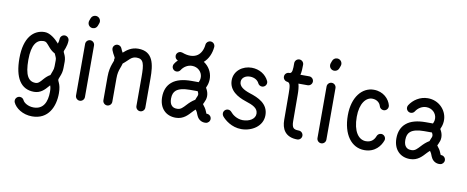

<svg xmlns="http://www.w3.org/2000/svg" viewBox="-73 -1025 3772 1552"><g transform="rotate(10 1813.0 -249.0)"><path d="M82 108.9C101.6 152.8 161.1 195.8 238.8 195.8C372.6 195.8 420.9 83.5 420.9 -25.4C420.9 -66.4 413.6 -92.3 405.3 -109.9C398.9 -124 397 -127.9 397 -132.3C397 -141.1 400.9 -146.5 409.2 -169.4C415.5 -185.5 421.9 -207 421.9 -235.4L422.4 -285.2C422.4 -310.5 416 -329.6 409.2 -343.8C402.8 -357.4 400.4 -361.8 400.4 -365.2C400.4 -371.1 403.8 -376 411.1 -395.5C417 -411.1 423.3 -436.5 423.3 -458C423.3 -478 406.7 -494.6 386.7 -494.6C366.7 -494.6 350.1 -478 350.1 -458C350.1 -446.3 346.7 -431.6 342.8 -420.9L342.3 -419.9L335 -428.2C314.9 -450.7 268.1 -493.7 222.7 -493.2C132.3 -492.7 57.1 -421.4 57.1 -249.5C57.1 -90.3 110.8 -2.4 219.7 -2.4C273.4 -2.4 304.7 -35.6 332.5 -68.4L339.8 -76.7C343.8 -67.9 347.7 -52.2 347.7 -25.4C347.7 59.6 317.9 122.6 238.8 122.6C191.4 122.6 157.2 97.2 149.4 79.6C143.6 66.4 130.9 57.6 115.7 57.6C95.7 57.6 79.1 74.2 79.1 94.2C79.1 99.6 80.1 104.5 82 108.9ZM130.4 -249.5C130.4 -376 171.4 -419.4 223.6 -419.9C249 -420.4 253.9 -409.2 279.3 -380.4C291 -366.7 307.6 -349.1 332 -336.9C335 -328.6 338.9 -320.8 342.8 -312.5C346.7 -304.2 349.1 -296.9 349.1 -285.2L348.6 -235.4C348.6 -218.3 345.7 -207 340.8 -194.8C336.4 -182.1 331.1 -170.9 327.6 -159.2C310.1 -149.9 293 -134.8 276.9 -116.2C254.9 -90.3 241.7 -75.7 219.7 -75.7C161.1 -75.7 130.4 -123 130.4 -249.5Z M633.3 -32.2V-455.6C633.3 -475.6 616.7 -492.2 596.7 -492.2C576.7 -492.2 560.1 -475.6 560.1 -455.6V-32.2C560.1 -12.2 576.7 4.4 596.7 4.4C616.7 4.4 633.3 -12.2 633.3 -32.2ZM636.2 -618.2 644 -639.6C645.5 -644 646.5 -648.4 646.5 -653.3C646.5 -675.8 628.4 -693.8 606 -693.8C588.4 -693.8 573.7 -683.1 567.9 -667L560.1 -645.5C558.6 -641.1 558.1 -636.7 558.1 -631.8C558.1 -609.4 575.7 -591.8 598.1 -591.8C615.7 -591.8 630.4 -602.1 636.2 -618.2Z M786.1 -445.8C792.5 -427.7 802.2 -410.6 809.1 -398.9C813.5 -391.6 814.9 -388.2 815.9 -384.8C814 -380.4 813 -375.5 813 -370.6C813 -368.2 813.5 -365.7 814 -363.3C811.5 -355.5 807.6 -346.7 802.7 -333C793.9 -308.6 784.7 -274.9 784.7 -226.6V-33.2C784.7 -13.2 801.3 3.4 821.3 3.4C841.3 3.4 857.9 -13.2 857.9 -33.2V-226.6C857.9 -264.2 864.3 -287.1 872.1 -308.6C877.4 -323.7 883.3 -337.4 886.7 -352.1C932.6 -387.7 944.3 -418.9 990.2 -418.9C1047.9 -418.9 1055.7 -377 1055.7 -272.5V-33.2C1055.7 -13.2 1072.3 3.4 1092.3 3.4C1112.3 3.4 1128.9 -13.2 1128.9 -33.2V-272.5C1128.9 -386.7 1114.3 -492.2 990.2 -492.2C936.5 -492.2 899.9 -464.8 871.1 -438.5C865.2 -448.7 859.4 -459 855.5 -470.2C850.6 -483.9 836.9 -494.6 820.8 -494.6C800.8 -494.6 784.2 -478 784.2 -458C784.2 -453.6 784.7 -450.2 786.1 -445.8Z M1347.2 -522.5C1343.3 -523.9 1338.4 -524.9 1334 -524.9C1314 -524.9 1297.4 -508.3 1297.4 -488.3C1297.4 -472.7 1306.6 -459.5 1320.8 -454.1C1320.8 -454.1 1321.8 -453.6 1321.3 -453.6C1310.5 -443.4 1301.8 -432.1 1294.4 -420.4C1291 -414.6 1289.1 -408.2 1289.1 -400.9C1289.1 -380.9 1305.7 -364.3 1325.7 -364.3C1338.9 -364.3 1350.1 -370.6 1356.9 -381.3C1375 -410.2 1407.2 -431.2 1442.9 -431.2C1491.7 -431.2 1525.4 -395.5 1527.8 -355.5C1528.8 -343.3 1526.4 -332 1523.9 -325.2L1518.1 -310.5H1458.5C1392.6 -310.5 1335.9 -297.4 1298.8 -265.1C1264.6 -236.3 1247.6 -193.8 1247.6 -141.1C1247.6 -96.7 1260.7 -58.6 1287.1 -32.2C1310.5 -8.3 1344.7 5.4 1384.8 4.9C1448.7 4.9 1483.4 -38.1 1508.8 -65.4C1516.1 -73.7 1524.4 -81.5 1532.7 -88.4L1542 -74.2C1547.4 -66.4 1550.3 -51.3 1561.5 -31.7C1575.2 -8.8 1600.6 6.3 1631.8 2.9C1649.9 1 1664.6 -14.6 1664.6 -33.7C1664.6 -56.6 1644.5 -72.3 1624 -70.3C1616.7 -84 1613.8 -98.6 1602.5 -115.2C1592.3 -130.4 1583.5 -139.6 1583 -142.1L1589.8 -155.8C1597.7 -172.9 1604.5 -188.5 1604.5 -210.4C1604.5 -231 1599.1 -248 1591.3 -263.7C1585 -276.4 1584 -276.4 1584 -276.9C1584 -278.8 1586.9 -283.2 1593.3 -300.8C1597.7 -313.5 1603 -337.4 1601.1 -361.3C1597.7 -409.2 1571.3 -453.1 1530.3 -479.5C1565.9 -511.2 1586.9 -556.6 1592.3 -611.3C1594.2 -631.8 1578.6 -651.4 1555.7 -651.4C1536.6 -651.4 1521 -637.2 1519 -618.2C1515.1 -577.1 1498 -544.4 1473.1 -526.9C1443.4 -505.9 1398.4 -502.9 1347.2 -522.5ZM1320.8 -141.1C1320.8 -174.3 1330.1 -195.3 1346.7 -209.5C1367.7 -227.5 1405.3 -237.3 1458.5 -237.3H1522.5L1525.9 -230.5C1529.3 -223.6 1531.2 -218.3 1531.2 -210.4C1531.2 -203.6 1528.8 -198.7 1523.4 -187C1521 -182.1 1518.1 -174.8 1515.1 -165.5C1490.7 -151.4 1469.2 -130.9 1455.1 -115.2C1427.7 -85.9 1413.1 -68.4 1383.8 -68.4C1362.3 -67.9 1348.6 -73.7 1338.9 -84C1327.6 -95.2 1320.8 -113.3 1320.8 -141.1Z M1761.7 -73.7C1784.7 -45.4 1842.8 3.4 1921.9 3.4C2007.8 3.4 2096.2 -49.3 2095.7 -141.6C2095.2 -235.4 2012.7 -271.5 1939.9 -294.4C1887.2 -312 1851.1 -335 1851.1 -372.6C1851.1 -404.3 1880.4 -427.2 1920.4 -426.8C1956.1 -426.3 1982.9 -409.2 1994.1 -385.3C2000 -373 2012.7 -364.3 2027.3 -364.3C2047.4 -364.3 2064 -380.9 2064 -400.9C2064 -406.2 2063 -411.6 2060.5 -416.5C2036.6 -466.8 1983.4 -499.5 1921.4 -500C1846.2 -500.5 1777.8 -449.7 1777.8 -372.6C1777.8 -288.1 1851.1 -247.1 1917.5 -225.1C1981.9 -204.6 2022 -185.1 2022.5 -140.6C2022.9 -96.2 1974.6 -69.8 1921.9 -69.8C1873 -69.8 1834.5 -100.1 1819.3 -119.6C1812.5 -127.9 1802.2 -133.3 1790.5 -133.3C1770.5 -133.3 1753.9 -116.7 1753.9 -96.7C1753.9 -87.9 1756.8 -80.1 1761.7 -73.7Z M2389.6 -512.2H2317.4C2323.7 -537.6 2324.7 -567.9 2324.7 -596.2C2324.7 -616.2 2308.1 -632.8 2288.1 -632.8C2268.1 -632.8 2251.5 -616.2 2251.5 -596.2C2252 -545.4 2251 -512.7 2229 -511.2H2228.5H2228C2208.5 -512.7 2188.5 -497.6 2188.5 -474.6C2188.5 -455.6 2203.6 -439.5 2222.2 -438C2248.5 -436 2250 -401.4 2250.5 -348.6L2251.5 -130.9C2251.5 -94.7 2258.8 -61 2278.8 -35.2C2301.3 -6.8 2336.9 7.3 2382.3 7.3C2402.3 7.3 2418.9 -9.3 2418.9 -29.3C2418.9 -49.3 2402.3 -65.9 2382.3 -65.9C2356.4 -65.9 2343.3 -71.3 2336.4 -80.1C2329.1 -89.4 2324.7 -106.9 2324.7 -130.9L2323.7 -349.6C2323.7 -380.9 2321.8 -412.1 2314 -439H2389.6C2409.7 -439 2426.3 -455.6 2426.3 -475.6C2426.3 -495.6 2409.7 -512.2 2389.6 -512.2Z M2615.2 -32.2V-455.6C2615.2 -475.6 2598.6 -492.2 2578.6 -492.2C2558.6 -492.2 2542 -475.6 2542 -455.6V-32.2C2542 -12.2 2558.6 4.4 2578.6 4.4C2598.6 4.4 2615.2 -12.2 2615.2 -32.2ZM2618.2 -618.2 2626 -639.6C2627.4 -644 2628.4 -648.4 2628.4 -653.3C2628.4 -675.8 2610.4 -693.8 2587.9 -693.8C2570.3 -693.8 2555.7 -683.1 2549.8 -667L2542 -645.5C2540.5 -641.1 2540 -636.7 2540 -631.8C2540 -609.4 2557.6 -591.8 2580.1 -591.8C2597.7 -591.8 2612.3 -602.1 2618.2 -618.2Z M3009.8 -130.9C3000 -104 2978.5 -75.2 2931.6 -75.2C2870.1 -75.2 2824.7 -137.7 2824.7 -256.8C2824.7 -368.2 2872.6 -422.9 2923.3 -422.9C2963.4 -422.9 2987.3 -397.9 2993.2 -374.5C2997.1 -358.9 3011.7 -346.7 3028.8 -346.7C3048.8 -346.7 3065.4 -363.3 3065.4 -383.3C3065.4 -386.2 3064.9 -389.6 3064.5 -392.1C3051.8 -442.9 3002.4 -496.1 2923.3 -496.1C2829.6 -496.1 2751.5 -408.7 2751.5 -256.8C2751.5 -99.6 2824.7 -2 2931.6 -2C3020.5 -2 3062.5 -62.5 3078.1 -105.5C3079.6 -109.4 3080.6 -113.8 3080.6 -118.2C3080.6 -138.2 3064 -154.8 3043.9 -154.8C3028.3 -154.8 3014.6 -144.5 3009.8 -130.9Z M3170.4 -141.1C3170.4 -96.7 3183.6 -58.6 3210 -32.2C3233.4 -8.3 3267.6 5.4 3307.6 4.9C3371.6 4.9 3406.2 -38.1 3431.6 -65.4C3439 -73.7 3447.3 -81.5 3455.6 -88.4L3464.8 -74.2C3470.2 -66.4 3473.1 -51.3 3484.4 -31.7C3498 -8.8 3523.4 6.3 3554.7 2.9C3572.8 1 3587.4 -14.6 3587.4 -33.7C3587.4 -56.6 3567.4 -72.3 3546.9 -70.3C3539.6 -84 3536.6 -98.6 3525.4 -115.2C3515.1 -130.4 3506.3 -139.6 3505.9 -142.1L3512.7 -155.8C3520.5 -172.9 3527.3 -188.5 3527.3 -210.4C3527.3 -231 3522 -248 3514.2 -263.7C3507.8 -276.4 3506.8 -276.4 3506.8 -276.9C3506.8 -278.8 3509.8 -283.2 3516.1 -300.8C3520.5 -313.5 3525.9 -337.4 3523.9 -361.3C3518.6 -436.5 3455.6 -504.4 3365.7 -504.4C3301.8 -504.4 3247.1 -467.8 3217.3 -420.4C3213.9 -414.6 3211.9 -408.2 3211.9 -400.9C3211.9 -380.9 3228.5 -364.3 3248.5 -364.3C3261.7 -364.3 3272.9 -370.6 3279.8 -381.3C3297.9 -410.2 3330.1 -431.2 3365.7 -431.2C3414.6 -431.2 3448.2 -395.5 3450.7 -355.5C3451.7 -343.3 3449.2 -332 3446.8 -325.2L3440.9 -310.5H3381.3C3315.4 -310.5 3258.8 -297.4 3221.7 -265.1C3187.5 -236.3 3170.4 -193.8 3170.4 -141.1ZM3243.7 -141.1C3243.7 -174.3 3252.9 -195.3 3269.5 -209.5C3290.5 -227.5 3328.1 -237.3 3381.3 -237.3H3445.3L3448.7 -230.5C3452.1 -223.6 3454.1 -218.3 3454.1 -210.4C3454.1 -203.6 3451.7 -198.7 3446.3 -187C3443.8 -182.1 3440.9 -174.8 3438 -165.5C3413.6 -151.4 3392.1 -130.9 3377.9 -115.2C3350.6 -85.9 3335.9 -68.4 3306.6 -68.4C3285.2 -67.9 3271.5 -73.7 3261.7 -84C3250.5 -95.2 3243.7 -113.3 3243.7 -141.1Z"/></g></svg>

Font: Velvelyne
Style: Regular
Weight: 400
Designer: Manon Van der Borght et Mariel Nils
Foundry: Velvetyne
Version: Version 1.070;Glyphs 3.3.1 (3343)